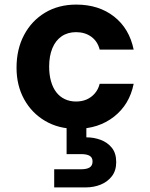

<svg xmlns="http://www.w3.org/2000/svg" viewBox="-20 -549 654 836"><path d="M312 12Q235 12 176.5 -22.5Q118 -57 85 -117Q52 -177 52 -254Q52 -335 85 -397Q118 -459 176.5 -494Q235 -529 312 -529Q410 -529 476.5 -477Q543 -425 562 -333H414Q405 -369 377.5 -389Q350 -409 311 -409Q275 -409 248.5 -391Q222 -373 208 -339Q194 -305 194 -259Q194 -224 202 -195.5Q210 -167 225 -147.5Q240 -128 262 -117.5Q284 -107 311 -107Q337 -107 357.5 -116Q378 -125 393 -142.5Q408 -160 414 -184H562Q544 -94 476.5 -41Q409 12 312 12ZM216 267V188H333Q358 188 370.5 180Q383 172 383 154Q383 137 370.5 129.5Q358 122 333 122H270V-4H356V49Q389 49 418.5 60Q448 71 467 94.5Q486 118 486 157Q486 194 467 218.5Q448 243 418 255Q388 267 353 267Z"/></svg>

Font: DM Sans 11pt ExtraBold
Style: Regular
Weight: 800
Version: Version 4.004;gftools[0.9.30]